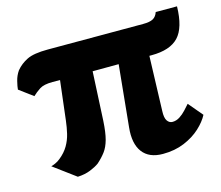

<svg xmlns="http://www.w3.org/2000/svg" viewBox="-89 -709 962 836"><g transform="rotate(-15 391.5 -290.5)"><path d="M435 -138 462.5 -415.5 345 -415 334 -195Q331 -142.5 322.5 -111.5Q314 -80.5 299 -60.5Q284 -40.5 262 -21Q247 -10 222 0.2Q197 10.5 164 12L64 -62Q71 -63.5 83 -68.8Q95 -74 106 -83Q132 -104 146.2 -128.5Q160.5 -153 167 -180.5Q173.5 -208 177 -238L198 -415H164Q125 -415 106 -402.8Q87 -390.5 72 -376L10 -422Q11 -435.5 16.8 -459Q22.5 -482.5 36 -502Q56.5 -527 87 -542Q117.5 -557 181 -557H611Q641 -557 655.8 -565.2Q670.5 -573.5 677 -593H773Q771 -497 732.8 -456.5Q694.5 -416 611 -416H601L593 -170Q591.5 -138.5 600.8 -125.2Q610 -112 624 -112Q641.5 -112 657 -122Q672.5 -132 685.2 -145.8Q698 -159.5 708 -171L762 -107Q747.5 -79 717.8 -51.5Q688 -24 645 -6Q602 12 548 12Q486 12 456.8 -26.8Q427.5 -65.5 435 -138Z"/></g></svg>

Font: Koeln Type Sans ExtraBold
Style: Regular
Weight: 800
Designer: Eben Sorkin
Foundry: Eben Sorkin
Version: Version 2.001